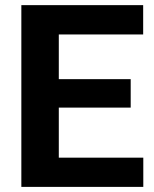

<svg xmlns="http://www.w3.org/2000/svg" viewBox="-20 -731 602 751"><path d="M210 -114.3V-310.1H491.2V-421.4H210V-596.2H540V-710.9H63.5V0H540.5V-114.3Z"/></svg>

Font: Vazirmatn
Style: Bold
Weight: 700
Designer: Saber Rastikerdar
Foundry: Saber Rastikerdar
Version: Version 33.003